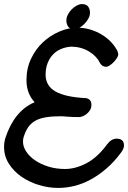

<svg xmlns="http://www.w3.org/2000/svg" viewBox="-45 -876 629 943"><path d="M321 -732Q299 -732 290 -745Q281 -758 281 -775Q281 -790 288.5 -804.5Q296 -819 307.5 -830.5Q319 -842 332.5 -849Q346 -856 357 -856Q379 -856 388 -843.5Q397 -831 397 -814Q397 -799 389 -784.5Q381 -770 369 -758Q357 -746 344 -739Q331 -732 321 -732ZM535 -614Q535 -612 535.5 -611.5Q536 -611 536 -609Q536 -602 529.5 -591.5Q523 -581 514 -571.5Q505 -562 494.5 -555Q484 -548 476 -548Q456 -548 445 -568Q430 -600 392.5 -623Q355 -646 305 -647Q278 -645 255 -635.5Q232 -626 215 -608Q198 -590 188.5 -565Q179 -540 179 -509Q179 -455 227 -427Q275 -399 378 -394Q404 -389 404 -361Q404 -347 397.5 -336Q391 -325 382 -317.5Q373 -310 362.5 -305.5Q352 -301 344 -301Q327 -301 312.5 -301.5Q298 -302 286 -303Q276 -304 268.5 -304.5Q261 -305 253 -305Q211 -305 180.5 -300Q150 -295 128.5 -283Q107 -271 93 -250.5Q79 -230 70 -199Q68 -191 68 -180Q68 -156 83.5 -132Q99 -108 126.5 -89Q154 -70 192 -58Q230 -46 274 -46Q326 -46 380 -74.5Q434 -103 481 -167Q502 -195 528 -195Q564 -195 564 -161Q564 -148 552 -130Q517 -82 478 -48.5Q439 -15 399 6.5Q359 28 319 37.5Q279 47 241 47Q193 47 145.5 32.5Q98 18 60 -8.5Q22 -35 -1.5 -72Q-25 -109 -25 -154Q-25 -179 -18 -200Q3 -264 38.5 -308Q74 -352 125 -374Q85 -417 85 -483Q85 -540 107.5 -587.5Q130 -635 166 -668.5Q202 -702 246.5 -721Q291 -740 335 -740Q368 -740 398 -731Q428 -722 454 -706.5Q480 -691 500 -670Q520 -649 532 -625Z"/></svg>

Font: Discipuli Britannica Bold
Style: Regular
Weight: 700
Designer: Peter Wiegel
Foundry: Peter Wiegel
Version: Version 0.001 2009